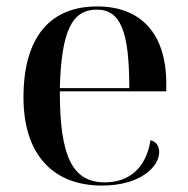

<svg xmlns="http://www.w3.org/2000/svg" viewBox="-20 -567 585 597"><path d="M297 10C417 10 475 -49 475 -94C475 -111 467 -127 448 -131C434 -42 379 0 306 0C205 0 166 -80 166 -283H497V-307C497 -466 415 -547 282 -547C136 -547 53 -452 53 -264C53 -91 141 10 297 10ZM382 -293H166C171 -470 203 -537 281 -537C355 -537 382 -470 382 -293Z"/></svg>

Font: Noto Serif Display Medium
Style: Regular
Weight: 500
Designer: Monotype Design Team
Foundry: Monotype Imaging Inc.
Version: Version 2.009